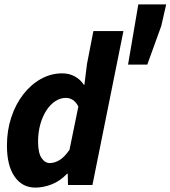

<svg xmlns="http://www.w3.org/2000/svg" viewBox="-20 -842 776 874"><path d="M140.4 12Q81.7 12 46.7 -37.7Q11.6 -87.4 11.6 -179.9Q11.6 -247.8 31.2 -307.4Q50.8 -367 85.6 -412Q120.3 -457 166 -482.5Q211.7 -508.1 263.1 -508.1Q294.1 -508.1 319.4 -494.8Q344.8 -481.4 361.8 -456.1H364.2L375.9 -550.5L405.1 -700.6H541.9L400.8 0H289.5L288.3 -51.6H285.9Q253.3 -17.6 215.4 -2.8Q177.4 12 140.4 12ZM206.7 -99.7Q227.5 -99.7 249.8 -112.5Q272.2 -125.4 296.3 -159.9L336.7 -357.2Q326 -377.5 311.5 -387Q297.1 -396.4 279.3 -396.4Q254.6 -396.4 231.7 -381.4Q208.8 -366.4 191.3 -339.4Q173.7 -312.4 163.5 -276.1Q153.3 -239.9 153.3 -197.4Q153.3 -146.7 168.8 -123.2Q184.4 -99.7 206.7 -99.7ZM562.9 -548 609.6 -821.9H736.5L714.2 -724.2L650.5 -548Z"/></svg>

Font: SourceCodeVF
Style: Italic
Weight: 200
Italic angle: -11°
Monospace: yes
Designer: Paul D. Hunt, Teo Tuominen
Foundry: Adobe
Version: Version 1.026;hotconv 1.1.0;makeotfexe 2.6.0